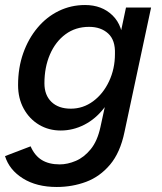

<svg xmlns="http://www.w3.org/2000/svg" viewBox="-51 -560 646 765"><path d="M175 185Q95 185 40.5 151Q-14 117 -31 62L71 23Q87 60 115.5 77.5Q144 95 187 95Q218 95 251 81Q284 67 310.5 34.5Q337 2 349 -53L374 -168L410 -265L425 -407L451 -530H551L445 -34Q428 48 387.5 96Q347 144 292 164.5Q237 185 175 185ZM191 -40Q143 -40 104.5 -63Q66 -86 43.5 -127Q21 -168 21 -221Q21 -290 41.5 -348Q62 -406 98.5 -449.5Q135 -493 183.5 -516.5Q232 -540 288 -540Q355 -540 397.5 -498.5Q440 -457 440 -380L413 -236Q398 -174 364 -130Q330 -86 285 -63Q240 -40 191 -40ZM231 -127Q280 -127 320 -156.5Q360 -186 383.5 -236Q407 -286 407 -345Q409 -400 380 -426.5Q351 -453 304 -453Q250 -453 210 -423.5Q170 -394 148 -343Q126 -292 126 -228Q126 -181 154 -154Q182 -127 231 -127Z"/></svg>

Font: Radio Canada Big
Style: Italic
Weight: 400
Italic angle: -12°
Designer: Étienne Aubert Bonn
Foundry: Coppers and Brasses
Version: Version 1.001